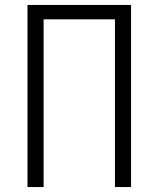

<svg xmlns="http://www.w3.org/2000/svg" viewBox="-20 -755 640 775"><path d="M91 0V-735H509V0H444V-677H156V0Z"/></svg>

Font: Iosevka Custom Light Extended
Style: Regular
Weight: 300
Width: 7
Monospace: yes
Designer: Belleve Invis
Foundry: Belleve Invis
Version: Version 11.2.4; ttfautohint (v1.8.4)